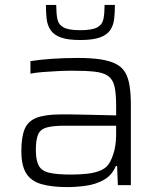

<svg xmlns="http://www.w3.org/2000/svg" viewBox="-20 -754 654 782"><path d="M254 8Q191 8 149 -4Q107 -16 87 -47.5Q67 -79 67 -139Q67 -196 80.5 -228.5Q94 -261 129.5 -274.5Q165 -288 228 -288Q240 -288 265 -288Q290 -288 323 -287Q356 -286 390 -285.5Q424 -285 453 -284V-322Q453 -373 446.5 -401.5Q440 -430 421 -444Q402 -458 366.5 -462Q331 -466 274 -466Q249 -466 216.5 -464.5Q184 -463 153.5 -460.5Q123 -458 104 -454V-505Q141 -511 191 -514.5Q241 -518 297 -518Q352 -518 390.5 -512Q429 -506 453.5 -493Q478 -480 490.5 -458Q503 -436 508 -403Q513 -370 513 -325V0H460L457 -78H452Q436 -40 403 -21.5Q370 -3 330 2.5Q290 8 254 8ZM270 -43Q304 -43 336 -46.5Q368 -50 392.5 -61Q417 -72 429 -96Q442 -122 447.5 -149Q453 -176 453 -210V-242H244Q197 -242 171 -235Q145 -228 135.5 -207Q126 -186 126 -143Q126 -102 137.5 -80Q149 -58 180 -50.5Q211 -43 270 -43ZM307 -591Q256 -591 227.5 -601.5Q199 -612 186 -631.5Q173 -651 170 -677Q167 -703 167 -734H209Q209 -701 213.5 -677.5Q218 -654 238.5 -642.5Q259 -631 307 -631Q355 -631 376 -642.5Q397 -654 401.5 -677.5Q406 -701 406 -734H448Q448 -703 445 -677Q442 -651 429 -631.5Q416 -612 387 -601.5Q358 -591 307 -591Z"/></svg>

Font: Saira SemiExpanded Light
Style: Regular
Weight: 300
Width: 6
Designer: Hector Gatti with collaboration of the Omnibus-Type team
Foundry: Omnibus-Type
Version: Version 1.101